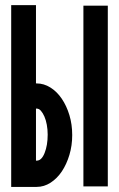

<svg xmlns="http://www.w3.org/2000/svg" viewBox="-20 -733 467 753"><path d="M23.9 0V-712.9H121.1V-405.8H124Q151.9 -405.8 177.5 -389.9Q203.1 -374 222.2 -345.9Q241.2 -317.9 252.2 -281.5Q263.2 -245.1 263.2 -203.1Q263.2 -162.1 252.2 -125.5Q241.2 -88.9 222.7 -61Q204.1 -33.2 178.5 -16.6Q152.8 0 124 0ZM121.1 -103H124Q143.1 -103 155 -133.1Q167 -163.1 167 -205.1Q167 -225.1 163.6 -243.7Q160.2 -262.2 154.1 -276.1Q147.9 -290 140.4 -298.6Q132.8 -307.1 124 -307.1H121.1ZM307.1 -2V-710.9H402.8V-2Z"/></svg>

Font: Fundamental  Brigade Condensed
Style: Regular
Weight: 400
Width: 3
Designer: Peter Wiegel, original typeface by Carl Albert Fahrenwaldt 1901
Foundry: Peter Wiegel
Version: Version 0.000 2012 initial release